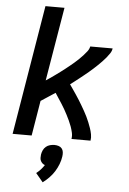

<svg xmlns="http://www.w3.org/2000/svg" viewBox="-64 -781 728 1085"><g transform="rotate(5 300.0 -238.5)"><path d="M27 0 149 -735H257L187 -317Q201 -326 214 -335Q227 -344 240 -353.5Q253 -363 266 -372.5Q279 -382 291.5 -392Q304 -402 316.5 -412Q329 -422 341 -432.5Q353 -443 364.5 -454Q376 -465 387 -477Q398 -489 408 -502Q418 -515 421 -530H548Q546 -515 537 -501.5Q528 -488 518 -476Q508 -464 496.5 -452Q485 -440 473.5 -429Q462 -418 450.5 -407.5Q439 -397 426.5 -386.5Q414 -376 401.5 -366Q389 -356 376.5 -346Q364 -336 351.5 -326.5Q339 -317 326 -307Q336 -293 345.5 -279Q355 -265 364.5 -251Q374 -237 383 -222.5Q392 -208 400.5 -193.5Q409 -179 417.5 -164Q426 -149 433.5 -133.5Q441 -118 447.5 -102Q454 -86 459.5 -70Q465 -54 468.5 -36Q472 -18 469 0H361Q364 -18 360 -36Q356 -54 350 -70.5Q344 -87 336.5 -103Q329 -119 321 -134.5Q313 -150 304.5 -165Q296 -180 286.5 -194.5Q277 -209 267.5 -223.5Q258 -238 249 -252Q229 -239 208.5 -225.5Q188 -212 168 -199L135 0ZM220 258 179 209Q192 199 203.5 186.5Q215 174 224 160Q215 157 209 151Q203 145 199.5 137.5Q196 130 196 121Q196 112 197 103Q199 90 204.5 78Q210 66 220 57.5Q230 49 243 45.5Q256 42 268 42Q280 42 291.5 45.5Q303 49 310 57.5Q317 66 318.5 78Q320 90 318 103Q315 125 306.5 147Q298 169 285.5 189Q273 209 256 226.5Q239 244 220 258Z"/></g></svg>

Font: Iosevka Curly SmBdExObl
Style: Regular
Weight: 600
Width: 7
Italic angle: -9°
Monospace: yes
Designer: Belleve Invis
Foundry: Belleve Invis
Version: Version 11.1.0; ttfautohint (v1.8.3)